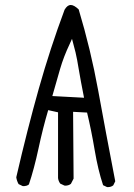

<svg xmlns="http://www.w3.org/2000/svg" viewBox="-20 -768 540 772"><path d="M317.9 -375 190.4 -381.8Q207 -440.9 221.7 -491Q236.3 -541 260.3 -591.3L269.5 -611.8Q279.8 -573.7 283.7 -557.6Q291 -525.4 295.4 -496.6Q304.2 -443.8 317.9 -375ZM413.1 -15.6Q426.8 -15.6 435.5 -22.9L443.4 -39.1Q404.8 -238.8 374.8 -404.1Q344.7 -569.3 296.4 -730Q277.8 -748 264.2 -748Q251 -748 239.7 -729Q181.6 -573.2 136 -411.4Q90.3 -249.5 45.4 -55.2Q47.4 -41 54.7 -27.8L70.8 -20Q72.8 -19.5 76.4 -19.5Q80.1 -19.5 85.7 -21Q91.3 -22.5 96.2 -26.4Q117.2 -88.9 134.8 -170.9Q152.3 -252.9 173.8 -325.2L213.4 -316.4V-52.2Q214.8 -40 222.2 -29.8L238.8 -22Q240.7 -21.5 242.2 -21.5Q255.9 -21.5 265.1 -28.8L275.9 -49.8L273.9 -318.4L330.1 -315.4Q347.2 -244.6 360.6 -164.8Q374 -85 394.5 -23.4L409.7 -16.1Q411.6 -15.6 413.1 -15.6Z"/></svg>

Font: NaikaiFont
Style: Light
Weight: 300
Version: Version 1.89